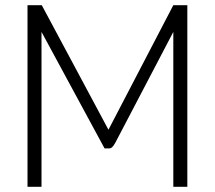

<svg xmlns="http://www.w3.org/2000/svg" viewBox="-20 -720 828 740"><path d="M86 -700H141L398 -220L648 -700H702V0H648V-597L425 -171Q418 -158 412.5 -153Q407 -148 400 -148H383L140 -597V0H86Z"/></svg>

Font: Bai Jamjuree Light
Style: Regular
Weight: 300
Designer: Katatrad Aksorn Co.,Ltd.
Foundry: Cadson Demak Co.,Ltd.
Version: Version 1.000; ttfautohint (v1.6)